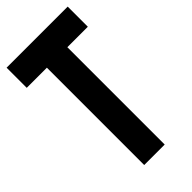

<svg xmlns="http://www.w3.org/2000/svg" viewBox="-222 -754 809 809"><g transform="rotate(-45 182.0 -350.0)"><path d="M0 -700H364V-580H242V0H120V-580H0Z"/></g></svg>

Font: Tschichold
Style: Bold
Weight: 700
Designer: Peter Wiegel
Foundry: Peter Wiegel
Version: Version 1.000; ttfautohint (v1.3)